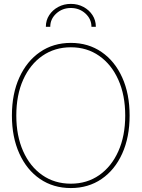

<svg xmlns="http://www.w3.org/2000/svg" viewBox="-20 -955 725 983"><path d="M342.8 7.8Q252.9 7.8 184.8 -38.8Q116.7 -85.4 78.9 -169.2Q41 -252.9 41 -363.3Q41 -474.6 79.1 -558.3Q117.2 -642.1 185.1 -688.7Q252.9 -735.4 342.8 -735.4Q432.1 -735.4 500 -688.7Q567.9 -642.1 605.7 -558.3Q643.6 -474.6 643.6 -363.3Q643.6 -252.4 605.7 -168.7Q567.9 -85 500 -38.6Q432.1 7.8 342.8 7.8ZM342.8 -14.6Q425.3 -14.6 488 -58.3Q550.8 -102.1 585.9 -180.7Q621.1 -259.3 621.1 -363.3Q621.1 -467.8 585.9 -546.4Q550.8 -625 488 -668.9Q425.3 -712.9 342.8 -712.9Q260.3 -712.9 197.3 -669.4Q134.3 -626 98.9 -547.4Q63.5 -468.8 63.5 -363.3Q63.5 -259.8 98.4 -181.2Q133.3 -102.5 196.3 -58.6Q259.3 -14.6 342.8 -14.6ZM342.8 -935.1Q378.4 -935.1 407.5 -919.4Q436.5 -903.8 453.6 -877.4Q470.7 -851.1 470.7 -817.9H448.2Q448.2 -857.9 417.2 -886Q386.2 -914.1 342.8 -914.1Q299.3 -914.1 268.3 -886Q237.3 -857.9 237.3 -817.9H214.8Q214.8 -851.1 231.9 -877.4Q249 -903.8 278.1 -919.4Q307.1 -935.1 342.8 -935.1Z"/></svg>

Font: Inter Display Thin
Style: Regular
Weight: 100
Designer: Rasmus Andersson
Foundry: rsms
Version: Version 4.000;git-a52131595